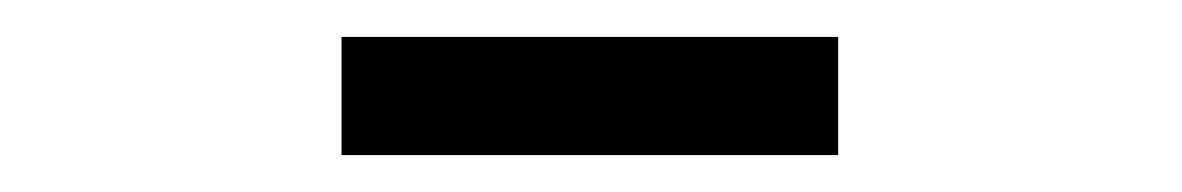

<svg xmlns="http://www.w3.org/2000/svg" viewBox="-20 -760 640 104"><path d="M165 -676V-740H434V-676Z"/></svg>

Font: FiraDG Mono
Style: Regular
Weight: 400
Designer: Carrois Corporate & Edenspiekermann AG
Foundry: Carrois Corporate GbR & Edenspiekermann AG
Version: Version 3.206